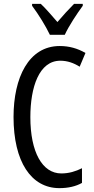

<svg xmlns="http://www.w3.org/2000/svg" viewBox="-20 -1056 486 993"><path d="M238 -876H315C336 -922 378 -985 408 -1026V-1036H363C329 -1001 311 -982 277 -942C247 -976 216 -1013 191 -1036H146V-1026C181 -979 217 -920 238 -876ZM292 -742C329 -742 362 -730 392 -711L422 -782C381 -806 337 -818 289 -818C128 -818 50 -654 50 -451C50 -220 141 -83 287 -83C333 -83 372 -92 404 -110V-186C372 -170 337 -159 297 -159C199 -159 137 -269 137 -450C137 -605 182 -742 292 -742Z"/></svg>

Font: Noto Sans Kannada UI ExtraCondensed
Style: Regular
Weight: 400
Width: 2
Designer: Jelle Bosma - Monotype Design Team
Foundry: Monotype Imaging Inc.
Version: Version 2.005